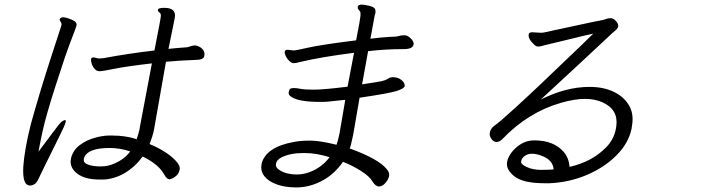

<svg xmlns="http://www.w3.org/2000/svg" viewBox="-20 -786 3040 833"><path d="M545 -129Q501 -144 455 -144Q358 -144 344 -99V-97Q340 -80 361.5 -72Q383 -64 416 -64Q449 -64 475 -76Q520 -95 545 -129ZM239 -703Q243 -711 253.5 -711Q264 -711 277 -706Q311 -695 312 -682Q313 -680 311.5 -673.5Q310 -667 287 -607.5Q264 -548 221 -413.5Q178 -279 164.5 -215.5Q151 -152 147 -128Q165 -151 202 -201.5Q239 -252 248 -258.5Q257 -265 262 -265Q267 -265 265 -257Q263 -249 257 -235Q251 -221 204.5 -127.5Q158 -34 148.5 -13Q139 8 129 13.5Q119 19 110 19Q56 19 101 -193L114 -248Q152 -385 198 -527Q244 -669 246 -674.5Q248 -680 246 -685.5Q244 -691 241 -695Q238 -699 239 -703ZM700 -518Q653 -248 649 -228L645 -209Q642 -196 629 -161Q705 -129 742 -89Q763 -67 759.5 -50.5Q756 -34 746.5 -25Q737 -16 727.5 -12Q718 -8 716 -8Q704 -8 693 -28Q669 -73 599 -107Q566 -62 521.5 -35.5Q477 -9 428 -7H413Q347 -7 313.5 -34Q280 -61 288 -98V-99Q297 -135 326 -156.5Q355 -178 390.5 -188Q426 -198 454 -198H466Q526 -198 573 -182Q580 -203 585 -223L587 -236L639 -511Q527 -498 476 -487.5Q425 -477 411.5 -477Q398 -477 388.5 -489.5Q379 -502 376.5 -515Q374 -528 375 -529Q376 -537 386 -537L409 -532L431 -534Q538 -554 650 -567Q678 -708 678 -718Q678 -728 671 -732.5Q664 -737 665 -744L666 -745Q668 -752 693 -752Q747 -752 738 -707Q732 -680 711 -574Q733 -576 753 -578Q773 -580 792 -581Q801 -583 809.5 -586Q818 -589 827 -589Q845 -586 857 -574.5Q869 -563 867 -546L866 -542Q863 -526 827 -526Q765 -524 700 -518Z M1410 -104Q1352 -122 1303 -122H1294Q1239 -122 1201 -103Q1181 -93 1177.5 -76.5Q1174 -60 1190 -50Q1219 -29 1270 -29L1285 -30Q1320 -34 1353.5 -53.5Q1387 -73 1410 -104ZM1540 -362Q1514 -212 1512 -200L1503 -160Q1501 -151 1497 -142Q1622 -97 1658 -52Q1671 -37 1668 -22Q1665 -7 1652 8Q1639 23 1624 23Q1609 23 1596 1Q1583 -21 1546 -44.5Q1509 -68 1468 -84Q1433 -33 1382.5 -4.5Q1332 24 1276 27H1261Q1218 27 1182 14.5Q1146 2 1127.5 -21Q1109 -44 1115 -73V-76Q1134 -148 1254 -170Q1284 -176 1325.5 -176Q1367 -176 1440 -158Q1446 -175 1450 -194L1453 -207L1478 -353L1402 -345L1385 -344H1365Q1278 -344 1245 -365Q1230 -374 1232.5 -386Q1235 -398 1239.5 -401Q1244 -404 1255.5 -404Q1267 -404 1284 -400.5Q1301 -397 1342.5 -397Q1384 -397 1488 -410Q1505 -496 1516 -557Q1375 -539 1286 -518Q1279 -517 1271.5 -514.5Q1264 -512 1254.5 -512Q1245 -512 1235 -521.5Q1225 -531 1219.5 -543Q1214 -555 1215.5 -562.5Q1217 -570 1228 -570L1255 -567Q1263 -567 1318 -579.5Q1373 -592 1525 -611Q1543 -703 1544 -717.5Q1545 -732 1542 -736L1535 -745Q1531 -750 1532 -756V-757Q1535 -766 1548 -766Q1561 -766 1581.5 -761Q1602 -756 1606.5 -748Q1611 -740 1608 -726L1606 -721Q1602 -700 1587 -618Q1634 -624 1670 -626L1695 -627Q1705 -628 1713.5 -630.5Q1722 -633 1732 -633H1737Q1749 -632 1761.5 -620Q1774 -608 1775 -596L1774 -592Q1770 -573 1732 -573Q1653 -573 1577 -564L1551 -420Q1589 -426 1614.5 -430Q1640 -434 1650 -438Q1660 -442 1665.5 -446Q1671 -450 1681 -451H1685Q1706 -451 1721 -439.5Q1736 -428 1736 -413Q1734 -402 1701.5 -391.5Q1669 -381 1540 -362Z M2382 -51Q2379 -94 2325 -112Q2305 -119 2287.5 -119Q2270 -119 2256.5 -109.5Q2243 -100 2241 -86Q2238 -74 2265 -61.5Q2292 -49 2327 -49Q2362 -49 2382 -51ZM2722 -241 2720 -227Q2707 -165 2655 -112.5Q2603 -60 2527 -27.5Q2451 5 2365 9H2343Q2249 9 2211 -21.5Q2173 -52 2180.5 -85.5Q2188 -119 2222 -148Q2256 -177 2298 -177Q2340 -177 2372 -164.5Q2404 -152 2426 -126.5Q2448 -101 2451 -62Q2548 -84 2609 -146Q2643 -180 2652 -227L2654 -240Q2663 -311 2594 -342Q2561 -357 2517.5 -357Q2474 -357 2414 -340Q2271 -299 2159 -182Q2147 -170 2134 -170Q2121 -170 2111.5 -184Q2102 -198 2105.5 -213Q2109 -228 2124 -240Q2143 -252 2213.5 -316.5Q2284 -381 2330 -425Q2376 -469 2420 -511Q2464 -553 2499.5 -587Q2535 -621 2554 -640Q2524 -634 2449.5 -615.5Q2375 -597 2358.5 -593.5Q2342 -590 2333 -587Q2324 -584 2314.5 -584Q2305 -584 2296 -594Q2270 -618 2274 -638Q2276 -646 2289 -646L2325 -644H2332Q2336 -644 2342.5 -645.5Q2349 -647 2374 -652.5Q2399 -658 2432 -665Q2465 -672 2520.5 -684Q2576 -696 2587 -697.5Q2598 -699 2607.5 -703Q2617 -707 2629.5 -707Q2642 -707 2653 -694Q2664 -681 2662 -671.5Q2660 -662 2650.5 -654.5Q2641 -647 2605 -613Q2569 -579 2492 -507.5Q2415 -436 2326 -354Q2435 -409 2538 -409Q2597 -409 2641 -388.5Q2685 -368 2708 -330.5Q2731 -293 2722 -241Z"/></svg>

Font: LXGW Bright GB
Style: Italic
Weight: 400
Italic angle: -12°
Designer: Christian Thalmann (Catharsis Fonts)
Foundry: LXGW / Christian Thalmann (Catharsis Fonts) / Fontworks Inc.
Version: Version 5.510